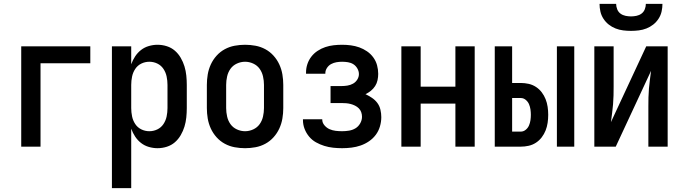

<svg xmlns="http://www.w3.org/2000/svg" viewBox="-20 -760 3540 995"><path d="M90 0V-520H448V-432H190V0Z M560 215V-520H660V-427Q668 -449 680.5 -468Q693 -487 711 -501Q729 -515 751.5 -521.5Q774 -528 796 -528Q821 -528 844.5 -520.5Q868 -513 886 -497.5Q904 -482 916.5 -460.5Q929 -439 936 -416Q943 -393 945.5 -368.5Q948 -344 948 -320V-200Q948 -176 945.5 -151.5Q943 -127 936 -104Q929 -81 916.5 -59.5Q904 -38 886 -22.5Q868 -7 844.5 0.5Q821 8 796 8Q774 8 751.5 1.5Q729 -5 711 -19Q693 -33 680.5 -52Q668 -71 660 -93V215ZM754 -80Q776 -80 795.5 -89.5Q815 -99 827 -117Q839 -135 843.5 -156.5Q848 -178 848 -200V-320Q848 -342 843.5 -363.5Q839 -385 827 -403Q815 -421 795.5 -430.5Q776 -440 754 -440Q732 -440 712.5 -430.5Q693 -421 681 -403Q669 -385 664.5 -363.5Q660 -342 660 -320V-200Q660 -178 664.5 -156.5Q669 -135 681 -117Q693 -99 712.5 -89.5Q732 -80 754 -80Z M1250 8Q1223 8 1196 3Q1169 -2 1145 -15Q1121 -28 1102.5 -48.5Q1084 -69 1072.5 -94Q1061 -119 1056.5 -146Q1052 -173 1052 -200V-320Q1052 -347 1056.5 -374Q1061 -401 1072.5 -426Q1084 -451 1102.5 -471.5Q1121 -492 1145 -505Q1169 -518 1196 -523Q1223 -528 1250 -528Q1277 -528 1304 -523Q1331 -518 1355 -505Q1379 -492 1397.5 -471.5Q1416 -451 1427.5 -426Q1439 -401 1443.5 -374Q1448 -347 1448 -320V-200Q1448 -173 1443.5 -146Q1439 -119 1427.5 -94Q1416 -69 1397.5 -48.5Q1379 -28 1355 -15Q1331 -2 1304 3Q1277 8 1250 8ZM1250 -80Q1272 -80 1292.5 -89.5Q1313 -99 1325.5 -116.5Q1338 -134 1343 -156Q1348 -178 1348 -200V-320Q1348 -342 1343 -364Q1338 -386 1325.5 -403.5Q1313 -421 1292.5 -430.5Q1272 -440 1250 -440Q1228 -440 1207.5 -430.5Q1187 -421 1174.5 -403.5Q1162 -386 1157 -364Q1152 -342 1152 -320V-200Q1152 -178 1157 -156Q1162 -134 1174.5 -116.5Q1187 -99 1207.5 -89.5Q1228 -80 1250 -80Z M1753 8Q1730 8 1706.5 5.5Q1683 3 1660.5 -4Q1638 -11 1617.5 -22.5Q1597 -34 1582 -52Q1567 -70 1558.5 -92Q1550 -114 1550 -138V-142H1650V-140Q1650 -124 1661.5 -110.5Q1673 -97 1688 -90.5Q1703 -84 1719.5 -82Q1736 -80 1753 -80Q1771 -80 1789 -83Q1807 -86 1822 -95Q1837 -104 1846.5 -120.5Q1856 -137 1856 -155Q1856 -167 1852 -178.5Q1848 -190 1839.5 -198.5Q1831 -207 1820 -212.5Q1809 -218 1797.5 -221Q1786 -224 1774 -225Q1762 -226 1750 -226H1693V-314H1750Q1765 -314 1780.5 -316.5Q1796 -319 1809.5 -326.5Q1823 -334 1831.5 -347.5Q1840 -361 1840 -376Q1840 -391 1832 -405Q1824 -419 1811.5 -427Q1799 -435 1783.5 -437.5Q1768 -440 1753 -440Q1738 -440 1723.5 -437.5Q1709 -435 1696 -428Q1683 -421 1674.5 -408Q1666 -395 1666 -381V-378H1566V-385Q1566 -407 1573 -428Q1580 -449 1593.5 -466.5Q1607 -484 1626 -496.5Q1645 -509 1666 -516Q1687 -523 1709 -525.5Q1731 -528 1753 -528Q1776 -528 1798.5 -525Q1821 -522 1842 -514.5Q1863 -507 1882 -494Q1901 -481 1914.5 -462.5Q1928 -444 1934 -422Q1940 -400 1940 -377Q1940 -361 1936.5 -344.5Q1933 -328 1924 -314Q1915 -300 1902 -289.5Q1889 -279 1874 -272Q1891 -264 1907.5 -253Q1924 -242 1935.5 -226.5Q1947 -211 1951.5 -191.5Q1956 -172 1956 -153Q1956 -129 1949 -105Q1942 -81 1927.5 -61.5Q1913 -42 1892.5 -28Q1872 -14 1849 -6Q1826 2 1801.5 5Q1777 8 1753 8Z M2060 0V-520H2160V-311H2340V-520H2440V0H2340V-223H2160V0Z M2866 0V-520H2956V0ZM2544 0V-520H2634V-330H2679Q2699 -330 2719.5 -325.5Q2740 -321 2757.5 -309.5Q2775 -298 2787.5 -281.5Q2800 -265 2807.5 -246Q2815 -227 2818 -206.5Q2821 -186 2821 -165Q2821 -144 2818 -123.5Q2815 -103 2807.5 -84Q2800 -65 2787.5 -48.5Q2775 -32 2757.5 -20.5Q2740 -9 2719.5 -4.5Q2699 0 2679 0ZM2679 -78Q2693 -78 2704.5 -87.5Q2716 -97 2721.5 -110Q2727 -123 2729 -137Q2731 -151 2731 -165Q2731 -179 2729 -193Q2727 -207 2721.5 -220Q2716 -233 2704.5 -242.5Q2693 -252 2679 -252H2634V-78Z M3060 0V-520H3160V-312Q3160 -289 3159.5 -265.5Q3159 -242 3157 -219Q3155 -196 3152 -173Q3149 -150 3146 -127L3329 -520H3440V0H3340V-208Q3340 -231 3340.5 -254.5Q3341 -278 3343 -301Q3345 -324 3348 -347Q3351 -370 3354 -393L3171 0ZM3250 -600Q3230 -600 3209.5 -602.5Q3189 -605 3170 -612.5Q3151 -620 3135 -632.5Q3119 -645 3107.5 -662.5Q3096 -680 3091.5 -700Q3087 -720 3087 -740H3173Q3173 -726 3178.5 -712Q3184 -698 3195.5 -689.5Q3207 -681 3221.5 -678Q3236 -675 3250 -675Q3264 -675 3278.5 -678Q3293 -681 3304.5 -689.5Q3316 -698 3321.5 -712Q3327 -726 3327 -740H3413Q3413 -720 3408.5 -700Q3404 -680 3392.5 -662.5Q3381 -645 3365 -632.5Q3349 -620 3330 -612.5Q3311 -605 3290.5 -602.5Q3270 -600 3250 -600Z"/></svg>

Font: Iosevka Term Curly Semibold
Style: Regular
Weight: 600
Designer: Belleve Invis
Foundry: Belleve Invis
Version: Version 32.3.0